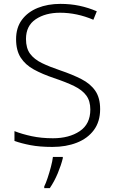

<svg xmlns="http://www.w3.org/2000/svg" viewBox="-20 -744 585 985"><path d="M493.7 -184.1Q493.7 -120.1 461.7 -76.9Q429.7 -33.7 374.3 -12Q318.8 9.8 249 9.8Q183.6 9.8 136.5 0.7Q89.4 -8.3 54.2 -21V-71.3Q92.3 -56.2 142.3 -45.4Q192.4 -34.7 251.5 -34.7Q334.5 -34.7 388.9 -71Q443.4 -107.4 443.4 -182.1Q443.4 -226.1 422.6 -254.2Q401.9 -282.2 360.4 -302.5Q318.8 -322.8 255.9 -343.8Q196.8 -363.8 153.3 -387.7Q109.9 -411.6 86.2 -448.5Q62.5 -485.4 62.5 -543Q62.5 -602.1 92.3 -642.3Q122.1 -682.6 173.6 -703.4Q225.1 -724.1 290 -724.1Q341.3 -724.1 387.5 -714.4Q433.6 -704.6 476.6 -686L459 -642.6Q374.5 -678.7 288.1 -678.7Q213.4 -678.7 163.3 -645.3Q113.3 -611.8 113.3 -543.9Q113.3 -496.6 134.5 -468Q155.8 -439.5 195.1 -420.4Q234.4 -401.4 288.1 -383.3Q351.6 -361.8 397.7 -338.1Q443.8 -314.5 468.8 -278.3Q493.7 -242.2 493.7 -184.1ZM302.2 61V67.9Q293.9 102.5 276.4 144.8Q258.8 187 235.4 221.2H207V212.4Q214.8 197.3 224.1 169.4Q233.4 141.6 241.2 112.1Q249 82.5 251.5 61Z"/></svg>

Font: Open Sans Light
Style: Regular
Weight: 300
Designer: Monotype Design Team
Foundry: Monotype Imaging Inc.
Version: Version 3.000; ttfautohint (v1.8.4)